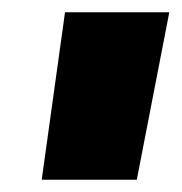

<svg xmlns="http://www.w3.org/2000/svg" viewBox="-20 -720 296 313"><path d="M48 -427 86 -700H256L203 -427Z"/></svg>

Font: Georama Semi Condensed Black
Style: Italic
Weight: 900
Width: 4
Italic angle: -9°
Designer: Jean-Baptiste Levee
Foundry: Production Type
Version: Version 1.000